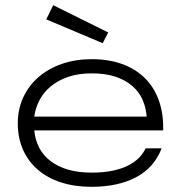

<svg xmlns="http://www.w3.org/2000/svg" viewBox="-20 -701 689 733"><path d="M540 -255.9Q537.6 -289.1 524.9 -318.8Q512.2 -348.6 486.8 -371.3Q461.4 -394 422.9 -407.5Q384.3 -420.9 330.1 -420.9Q279.3 -420.9 240.2 -407.5Q201.2 -394 173.8 -371.3Q146.5 -348.6 130.9 -318.8Q115.2 -289.1 110.8 -255.9ZM329.1 12.2Q265.1 12.2 213.1 -4.6Q161.1 -21.5 124.5 -53Q87.9 -84.5 67.9 -129.4Q47.9 -174.3 47.9 -230Q47.9 -284.2 68.8 -329.3Q89.8 -374.5 127.4 -407Q165 -439.5 216.8 -457.3Q268.6 -475.1 330.1 -475.1Q394 -475.1 444.8 -457Q495.6 -439 530.8 -405Q565.9 -371.1 584.5 -322.8Q603 -274.4 603 -213.9V-203.1H110.8Q114.3 -166 130.1 -136.2Q146 -106.4 173.8 -85.4Q201.7 -64.5 240.5 -53.2Q279.3 -42 329.1 -42Q377 -42 412.4 -49.8Q447.8 -57.6 472.4 -70.8Q497.1 -84 512.5 -100.6Q527.8 -117.2 536.1 -134.8H597.2Q568.4 -60.5 499.3 -24.2Q430.2 12.2 329.1 12.2ZM183.1 -681.2 393.1 -577.1 372.1 -536.1 156.7 -627Z"/></svg>

Font: Stint Ultra Expanded
Style: Regular
Weight: 400
Width: 7
Designer: Astigmatic (AOETI)
Foundry: Astigmatic (AOETI)
Version: Version 1.000